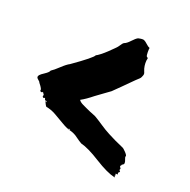

<svg xmlns="http://www.w3.org/2000/svg" viewBox="-95 -671 666 674"><g transform="rotate(20 238.0 -334.5)"><path d="M39 -311.4Q39 -314.3 30.5 -321Q21.9 -327.6 29.5 -336.2Q32.4 -340 46.2 -349Q60 -358.1 61.9 -364.8Q71.4 -370.5 89 -387.1Q106.7 -403.8 118.1 -409.5Q188.6 -459 192.4 -469.5Q197.1 -471.4 207.6 -479.5Q218.1 -487.6 228.6 -497.6Q239 -507.6 248.1 -516.7Q257.1 -525.7 259 -529.5Q266.7 -541.9 271.4 -543.8Q280 -546.7 291.9 -559.5Q303.8 -572.4 311.4 -576.2Q327.6 -580 333.3 -577.6Q339 -575.2 347.1 -567.6Q355.2 -560 361 -558.1Q360 -555.2 360 -541.9Q360 -528.6 362.9 -525.7Q366.7 -523.8 367.1 -522.4Q367.6 -521 366.7 -518.1Q365.7 -515.2 365.7 -513.3Q363.8 -492.4 371.4 -474.3Q373.3 -470.5 373.8 -467.1Q374.3 -463.8 372.9 -460Q371.4 -456.2 370 -452.9Q368.6 -449.5 365.2 -446.2Q361.9 -442.9 359 -440.5Q356.2 -438.1 352.4 -434.3Q348.6 -430.5 346.7 -428.6Q340 -421.9 314.8 -396.7Q289.5 -371.4 287.6 -370Q285.7 -368.6 261.9 -351.4Q238.1 -334.3 237.1 -333.3Q212.4 -313.3 194.3 -303.8Q195.2 -301 200 -297.1Q204.8 -293.3 211 -290.5Q217.1 -287.6 225.2 -283.8Q233.3 -280 241 -276.7Q248.6 -273.3 255.2 -271Q261.9 -268.6 264.8 -266.7Q281 -257.1 297.1 -246.2Q313.3 -235.2 331.4 -225.7Q358.1 -211.4 389.5 -198.1Q395.2 -196.2 404.8 -185.7Q414.3 -175.2 412.4 -172.4Q410.5 -169.5 413.8 -161.9Q417.1 -154.3 417.1 -148.6Q417.1 -142.9 409.5 -140Q409.5 -137.1 407.6 -136.2Q405.7 -134.3 405.7 -132.4Q405.7 -131.4 407.6 -129Q409.5 -126.7 410 -125.2Q410.5 -123.8 408.6 -121.9Q407.6 -120 410.5 -116.2Q410.5 -116.2 412.4 -114.3Q412.4 -113.3 409 -111Q405.7 -108.6 407.6 -104.8Q408.6 -101 402.9 -102.9Q401.9 -102.9 401 -102.9Q399 -102.9 400.5 -100Q401.9 -97.1 401 -96.2L399 -95.2L400 -93.3Q402.9 -87.6 400 -89.5Q370.5 -96.2 324.3 -125.2Q278.1 -154.3 250.5 -161Q239 -167.6 232.9 -172.4Q226.7 -177.1 220 -181.4Q213.3 -185.7 199 -190.5Q199 -190.5 201 -189.5Q184.8 -193.3 165.7 -204.8Q146.7 -216.2 128.1 -226.7Q109.5 -237.1 91.4 -240Q87.6 -242.9 81 -258.1Q81.9 -257.1 84.3 -256.2Q86.7 -255.2 86.7 -256.2Q84.8 -260 81 -260H79Q78.1 -261.9 77.6 -263.8Q77.1 -265.7 76.7 -266.7Q76.2 -267.6 74.3 -267.6Q72.4 -266.7 71.4 -265.7L68.6 -267.6Q66.7 -269.5 66.7 -270.5Q66.7 -271.4 67.1 -272.9Q67.6 -274.3 68.1 -275.2Q68.6 -276.2 66.7 -278.6Q64.8 -281 61.9 -285.7L61 -283.8Q59 -281.9 55.7 -282.9Q52.4 -283.8 51.4 -286.7Q56.2 -290.5 39 -311.4ZM190.5 -194.3Q193.3 -191.4 197.1 -192.4Q197.1 -194.3 192.4 -195.2Q191.4 -194.3 190.5 -194.3Z"/></g></svg>

Font: KAZYinfo
Style: Bold
Weight: 700
Designer: emmanuel didier
Foundry: emmanuel didier
Version: Version 001.000